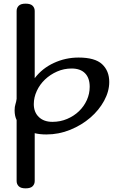

<svg xmlns="http://www.w3.org/2000/svg" viewBox="-20 -722 658 1051"><path d="M234 14Q197 14 170 7V269Q170 286 158.5 297.5Q147 309 120 309Q94 309 82.5 297.5Q71 286 71 269V-65Q60 -87 60 -118Q60 -138 64.5 -151.5Q69 -165 71 -181V-662Q71 -679 82.5 -690.5Q94 -702 120 -702Q147 -702 158.5 -690.5Q170 -679 170 -662V-294Q211 -348 275 -377.5Q339 -407 410 -407Q500 -407 539 -370.5Q578 -334 578 -273Q578 -222 550 -170.5Q522 -119 474.5 -78Q427 -37 364.5 -11.5Q302 14 234 14ZM267 -55Q310 -55 347.5 -71Q385 -87 412.5 -113.5Q440 -140 455.5 -174.5Q471 -209 471 -247Q471 -295 445.5 -321Q420 -347 372 -347Q330 -347 292.5 -330.5Q255 -314 226.5 -287Q198 -260 181.5 -224.5Q165 -189 165 -152Q165 -108 192.5 -81.5Q220 -55 267 -55Z"/></svg>

Font: Sofadi One
Style: Regular
Weight: 400
Designer: Botjo Nikoltchev
Foundry: Botjo Nikoltchev
Version: Version 1.002